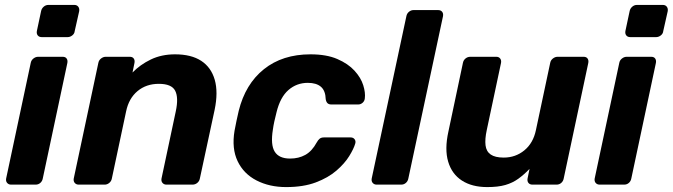

<svg xmlns="http://www.w3.org/2000/svg" viewBox="-20 -751 2737 781"><path d="M25 0Q15 0 9 -7Q3 -14 5 -25L105 -495Q107 -506 116 -513Q125 -520 135 -520H235Q246 -520 251 -513Q256 -506 254 -495L154 -25Q152 -14 144 -7Q136 0 125 0ZM150 -600Q139 -600 133.5 -607Q128 -614 130 -625L147 -705Q149 -716 157.5 -723.5Q166 -731 177 -731H282Q293 -731 298.5 -723.5Q304 -716 302 -705L284 -625Q283 -614 274 -607Q265 -600 255 -600Z M300 0Q290 0 284 -7Q278 -14 280 -25L380 -495Q382 -506 391 -513Q400 -520 410 -520H508Q519 -520 524 -513Q529 -506 527 -495L519 -456Q550 -488 593.5 -509Q637 -530 692 -530Q758 -530 798.5 -503.5Q839 -477 853.5 -426.5Q868 -376 853 -304L793 -25Q791 -14 782.5 -7Q774 0 763 0H657Q647 0 641 -7Q635 -14 637 -25L695 -298Q707 -354 692.5 -382Q678 -410 626 -410Q575 -410 539.5 -380.5Q504 -351 493 -298L435 -25Q433 -14 424.5 -7Q416 0 406 0Z M1144 10Q1076 10 1023.5 -17Q971 -44 946.5 -95.5Q922 -147 934 -219Q937 -235 942 -259.5Q947 -284 951 -300Q978 -409 1053.5 -469.5Q1129 -530 1243 -530Q1308 -530 1352 -511Q1396 -492 1422 -463.5Q1448 -435 1457.5 -404.5Q1467 -374 1464 -351Q1463 -340 1455 -333Q1447 -326 1437 -326H1328Q1318 -326 1312.5 -331Q1307 -336 1305 -347Q1304 -382 1285.5 -398Q1267 -414 1232 -414Q1187 -414 1153.5 -385Q1120 -356 1105 -295Q1100 -276 1096 -257.5Q1092 -239 1090 -224Q1080 -162 1097.5 -134Q1115 -106 1160 -106Q1195 -106 1222 -121Q1249 -136 1268 -171Q1274 -182 1280.5 -187Q1287 -192 1298 -192H1406Q1417 -192 1422.5 -184.5Q1428 -177 1425 -167Q1419 -146 1400.5 -116Q1382 -86 1348.5 -57Q1315 -28 1264.5 -9Q1214 10 1144 10Z M1512 0Q1502 0 1496 -7Q1490 -14 1492 -25L1633 -685Q1635 -696 1643.5 -703Q1652 -710 1662 -710H1762Q1773 -710 1778.5 -703Q1784 -696 1782 -685L1641 -25Q1639 -14 1631 -7Q1623 0 1612 0Z M1962 10Q1900 10 1859 -16.5Q1818 -43 1803 -93.5Q1788 -144 1804 -216L1863 -495Q1865 -506 1873.5 -513Q1882 -520 1893 -520H1999Q2009 -520 2014.5 -513Q2020 -506 2018 -495L1960 -222Q1952 -185 1955 -160Q1958 -135 1976 -122.5Q1994 -110 2029 -110Q2077 -110 2113 -139.5Q2149 -169 2160 -222L2218 -495Q2220 -506 2229 -513Q2238 -520 2248 -520H2354Q2365 -520 2370 -513Q2375 -506 2373 -495L2273 -25Q2271 -14 2263 -7Q2255 0 2244 0H2146Q2135 0 2129.5 -7Q2124 -14 2126 -25L2134 -64Q2112 -41 2088.5 -24Q2065 -7 2035.5 1.5Q2006 10 1962 10Z M2419 0Q2409 0 2403 -7Q2397 -14 2399 -25L2499 -495Q2501 -506 2510 -513Q2519 -520 2529 -520H2629Q2640 -520 2645 -513Q2650 -506 2648 -495L2548 -25Q2546 -14 2538 -7Q2530 0 2519 0ZM2544 -600Q2533 -600 2527.5 -607Q2522 -614 2524 -625L2541 -705Q2543 -716 2551.5 -723.5Q2560 -731 2571 -731H2676Q2687 -731 2692.5 -723.5Q2698 -716 2696 -705L2678 -625Q2677 -614 2668 -607Q2659 -600 2649 -600Z"/></svg>

Font: Rubik SemiBold
Style: Italic
Weight: 600
Italic angle: -12°
Designer: Hubert and Fischer
Foundry: Hubert and Fischer
Version: Version 2.300;gftools[0.9.30]